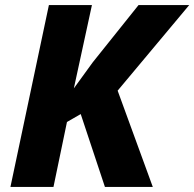

<svg xmlns="http://www.w3.org/2000/svg" viewBox="-20 -734 763 754"><path d="M21 0 172 -714H341L270 -387L344 -489L524 -714H723L442 -378L580 0H392L297 -286L243 -255L190 0Z"/></svg>

Font: Noto Sans ExtraBold
Style: Italic
Weight: 800
Italic angle: -12°
Designer: Monotype Design Team
Foundry: Monotype Imaging Inc.
Version: Version 2.013; ttfautohint (v1.8.4.7-5d5b)